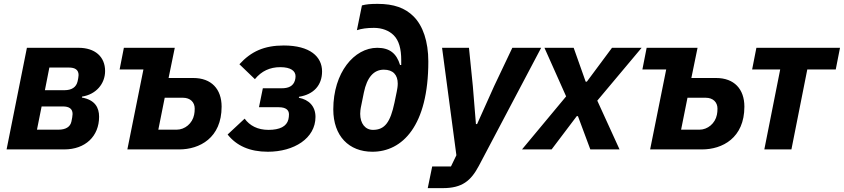

<svg xmlns="http://www.w3.org/2000/svg" viewBox="-20 -772 4360 992"><path d="M14 0H312C421 0 492 -68 492 -169C492 -216 471 -256 403 -268L404 -273C476 -284 523 -339 523 -405C523 -479 471 -525 386 -525H119ZM212 -306 235 -423H336C367 -423 386 -412 386 -384C386 -376 383 -361 381 -352C374 -321 350 -306 313 -306ZM171 -102 195 -222H305C336 -222 355 -211 355 -183C355 -175 352 -157 349 -144C343 -116 319 -102 282 -102Z M638 0H906C1011 0 1125 -59 1125 -221C1125 -312 1072 -369 979 -369H851L883 -525H620L598 -413H721ZM798 -102 831 -267H925C964 -267 986 -243 986 -211C986 -198 985 -189 983 -179C974 -134 935 -102 893 -102Z M1364 12C1499 12 1610 -57 1610 -168C1610 -223 1576 -257 1524 -267L1525 -272C1601 -284 1644 -332 1644 -403C1644 -479 1582 -537 1446 -537C1345 -537 1277 -506 1217 -440L1297 -363C1331 -405 1375 -425 1428 -425C1483 -425 1507 -405 1507 -378C1507 -371 1506 -364 1504 -357C1495 -326 1469 -316 1436 -316H1338L1318 -218H1420C1458 -218 1473 -203 1473 -181C1473 -173 1472 -163 1470 -155C1461 -119 1426 -101 1367 -101C1311 -101 1270 -123 1244 -159L1156 -77C1202 -19 1270 12 1364 12Z M1904 12C2059 12 2193 -122 2193 -454C2193 -558 2165 -639 2117 -687C2073 -731 2015 -752 1931 -752C1895 -752 1872 -750 1850 -744L1824 -616C1848 -624 1876 -628 1912 -628C1954 -628 1990 -614 2014 -590C2042 -562 2053 -518 2053 -462V-436H2047C2029 -496 1993 -525 1929 -525C1810 -525 1702 -397 1702 -207C1702 -69 1783 12 1904 12ZM1907 -101C1867 -101 1841 -134 1841 -184C1841 -197 1843 -209 1844 -215L1860 -294C1876 -372 1911 -412 1963 -412C2011 -412 2035 -385 2035 -340C2035 -324 2032 -310 2030 -299L2018 -241C1997 -142 1969 -101 1907 -101Z M2533 -327 2445 -131H2439L2423 -327L2403 -525H2264L2338 30L2310 88H2213L2190 200H2268C2368 200 2413 162 2454 85L2776 -525H2627Z M2830 0 2960 -172H2966L3030 0H3181L3066 -252L3295 -525H3142L3012 -350H3006L2944 -525H2793L2905 -274L2677 0Z M3339 0H3607C3712 0 3826 -59 3826 -221C3826 -312 3773 -369 3680 -369H3552L3584 -525H3321L3299 -413H3422ZM3499 -102 3532 -267H3626C3665 -267 3687 -243 3687 -211C3687 -198 3686 -189 3684 -179C3675 -134 3636 -102 3594 -102Z M3929 0H4069L4151 -413H4298L4320 -525H3888L3866 -413H4011Z"/></svg>

Font: Braiins Sans
Style: Bold Italic
Weight: 700
Italic angle: -11.31°
Designer: Mike Abbink, Paul van der Laan, Pieter van Rosmalen, Jiri Chlebus, Lubos Buracinsky
Foundry: Bold Monday, Sudetype
Version: Version 1.000;hotconv 1.0.109;makeotfexe 2.5.65596